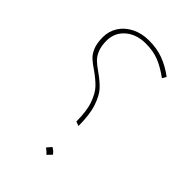

<svg xmlns="http://www.w3.org/2000/svg" viewBox="-206 -777 862 862"><g transform="rotate(45 225.0 -346.5)"><path d="M389 -631 378 -612Q337 -642 301 -656.5Q265 -671 217 -671Q158 -671 120.5 -638.5Q83 -606 83 -555Q83 -521 92.5 -498Q102 -475 116.5 -461Q131 -447 157 -429Q191 -405 212.5 -382Q234 -359 249.5 -313.5Q265 -268 265 -195L244 -203Q244 -270 229 -311.5Q214 -353 193 -375Q172 -397 138 -421Q111 -439 95.5 -453.5Q80 -468 70 -492.5Q60 -517 60 -555Q60 -593 80 -624Q100 -655 136 -673Q172 -691 218 -691Q268 -691 308.5 -676Q349 -661 389 -631ZM230 -24 249 -46Q266 -37 275 -23L255 -2Q243 -15 230 -24Z"/></g></svg>

Font: FiraGO Thin
Style: Italic
Weight: 100
Italic angle: -8°
Designer: bBox Type GmbH
Foundry: bBox Type GmbH
Version: Version 1.001